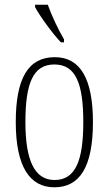

<svg xmlns="http://www.w3.org/2000/svg" viewBox="-20 -786 461 816"><path d="M239 -606H252V-619C229 -657 199 -721 183 -766H129V-756C147 -721 204 -642 239 -606ZM211 10C318 10 375 -75 375 -267C375 -450 322 -543 213 -543C99 -543 47 -452 47 -267C47 -77 107 10 211 10ZM212 -21C126 -21 88 -106 88 -267C88 -431 120 -512 211 -512C302 -512 334 -431 334 -267C334 -106 302 -21 212 -21Z"/></svg>

Font: Noto Serif Armenian ExtraCondensed ExtraLight
Style: Regular
Weight: 200
Width: 2
Designer: Monotype Design Team
Foundry: Monotype Imaging Inc.
Version: Version 2.008